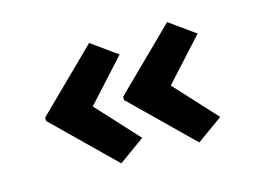

<svg xmlns="http://www.w3.org/2000/svg" viewBox="-70 -618 988 718"><g transform="rotate(-15 423.5 -259.0)"><path d="M622 -26 391 -252V-265L622 -492L721 -421L551 -234V-284L722 -98ZM320 -26 89 -252V-265L320 -492L419 -421L249 -234V-284L420 -98Z"/></g></svg>

Font: Lexend Tera
Style: Bold
Weight: 700
Designer: Bonnie Shaver-Troup, Thomas Jockin
Foundry: Lexend
Version: Version 1.007